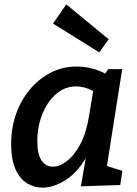

<svg xmlns="http://www.w3.org/2000/svg" viewBox="-20 -849 629 880"><path d="M175 11Q136 11 103 -9.5Q70 -30 50.5 -74.5Q31 -119 31 -188Q31 -262 53.5 -326Q76 -390 117 -439Q158 -488 212.5 -516Q267 -544 332 -544Q363 -544 396 -536.5Q429 -529 462 -512L476 -532H540L470 -88L541 -66L531 -1L351 5L373 -125Q334 -57 279.5 -23Q225 11 175 11ZM222 -85Q253 -85 287 -111Q321 -137 348.5 -189Q376 -241 388 -317L407 -432Q367 -453 329 -453Q277 -453 237 -418Q197 -383 174 -325.5Q151 -268 151 -202Q151 -141 171 -113Q191 -85 222 -85ZM284 -829 478 -669 435 -609 223 -741Z"/></svg>

Font: Bitter SemiBold
Style: Italic
Weight: 600
Italic angle: -9°
Designer: Sol Matas, and Bitter project Authors
Foundry: Sol Matas
Version: Version 2.001